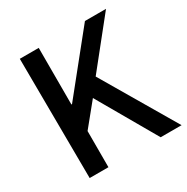

<svg xmlns="http://www.w3.org/2000/svg" viewBox="-175 -900 1053 1081"><g transform="rotate(-30 351.0 -359.0)"><path d="M102 30H224V-205L343 -351L563 31H699L417 -448L658 -749H521L224 -380H220V-748H97Z"/></g></svg>

Font: GenEiGothic-pro-SemiBold
Style: Regular
Weight: 500
Designer: Ryoko NISHIZUKA (kana & ideographs); Paul D. Hunt (Latin, Greek & Cyrillic); Wenlong ZHANG (bopomofo); Sandoll Communica
Foundry: Adobe Systems Incorporated; o_tamon
Version: Version 1.000.140830